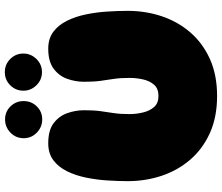

<svg xmlns="http://www.w3.org/2000/svg" viewBox="-82 -838 920 796"><g transform="rotate(-90 378.0 -440.0)"><path d="M378 0Q290 0 224 -30Q158 -60 113.5 -112Q69 -164 47 -230.5Q25 -297 25 -370Q25 -411 28 -456.5Q31 -502 40 -545Q49 -588 66.5 -623Q84 -658 112 -679Q140 -700 182 -700Q236 -700 265.5 -677.5Q295 -655 307 -621Q319 -587 319 -551Q319 -510 315 -482Q311 -454 307 -427.5Q303 -401 303 -362Q303 -336 309.5 -308Q316 -280 332 -261.5Q348 -243 378 -243Q409 -243 425 -261.5Q441 -280 447 -308Q453 -336 453 -362Q453 -401 449 -427.5Q445 -454 441 -482Q437 -510 437 -551Q437 -587 449 -621Q461 -655 491 -677.5Q521 -700 574 -700Q616 -700 644 -679Q672 -658 689.5 -623Q707 -588 716 -545Q725 -502 728 -456.5Q731 -411 731 -370Q731 -297 709 -230.5Q687 -164 642.5 -112Q598 -60 532 -30Q466 0 378 0ZM477 -726Q445 -726 422.5 -749Q400 -772 400 -803Q400 -835 422.5 -857.5Q445 -880 477 -880Q509 -880 531.5 -857.5Q554 -835 554 -803Q554 -772 531.5 -749Q509 -726 477 -726ZM281 -725Q249 -725 226 -747.5Q203 -770 203 -802Q203 -834 226 -856.5Q249 -879 281 -879Q313 -879 335 -856.5Q357 -834 357 -802Q357 -770 335 -747.5Q313 -725 281 -725Z"/></g></svg>

Font: Cherry Bomb One
Style: Regular
Weight: 400
Designer: satsuyako
Foundry: satsuyako
Version: Version 4.100; ttfautohint (v1.8.3)